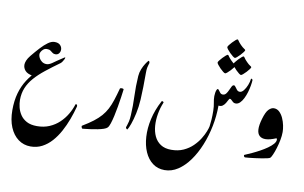

<svg xmlns="http://www.w3.org/2000/svg" viewBox="-134 -1525 3312 2093"><g transform="rotate(10 1522.0 -478.0)"><path d="M375 -874.5Q416.5 -874.5 436.8 -854.7Q457 -835 459 -809.1Q460.9 -783.2 446.8 -763.4Q432.6 -743.7 405.3 -743.7Q385.7 -743.7 373.5 -753.7Q361.3 -763.7 346.9 -773.9Q332.5 -784.2 307.1 -784.2Q284.2 -784.2 268.1 -771Q252 -757.8 243.4 -741.7Q234.9 -725.6 234.9 -715.3Q234.4 -695.8 245.8 -674.1Q257.3 -652.3 277.8 -637.2Q298.3 -622.1 325.9 -621.1Q353.5 -620.1 385.3 -641.6L200.2 -470.7Q144.5 -480 119.1 -508.3Q93.8 -536.6 93.8 -574.2Q93.8 -593.3 104.5 -620.1Q115.2 -647 141.1 -678.7Q184.6 -731.9 225.6 -776.4Q266.6 -820.8 304.2 -847.7Q341.8 -874.5 375 -874.5ZM313.5 293Q236.3 293 176.8 249Q117.2 205.1 83.7 125Q50.3 44.9 50.3 -63Q50.3 -168.9 74.2 -252.4Q98.1 -335.9 141.4 -402.8Q184.6 -469.7 242.2 -524.9Q299.8 -580.1 367.7 -628.9Q435.5 -677.7 508.8 -725.1Q519 -731.9 519.3 -725.3Q519.5 -718.8 512.9 -705.3Q506.3 -691.9 497.1 -678.5Q487.8 -665 479 -658.7Q394 -597.7 326.2 -543.7Q258.3 -489.7 210.7 -435.5Q163.1 -381.3 137.9 -321Q112.8 -260.7 112.8 -186.5Q112.8 -149.4 123 -106.4Q133.3 -63.5 158.7 -24.9Q184.1 13.7 229.2 38.1Q274.4 62.5 343.8 62.5Q419.9 62.5 481.2 36.1Q542.5 9.8 588.9 -34.2Q635.3 -78.1 667.2 -132.1Q699.2 -186 716.3 -241.2Q718.3 -247.6 724.1 -247.6Q728.5 -247.6 734.1 -240.5Q739.7 -233.4 736.8 -222.2Q718.3 -150.9 691.2 -77.9Q664.1 -4.9 627.9 61.5Q591.8 127.9 545.2 180.2Q498.5 232.4 440.9 262.7Q383.3 293 313.5 293Z M1164.1 -497.1Q1165.5 -502.4 1176 -503.9Q1186.5 -505.4 1196.3 -502.9Q1206.1 -500.5 1205.6 -494.6Q1200.7 -456.1 1193.4 -404.8Q1186 -353.5 1176.5 -298.6Q1167 -243.7 1155.8 -193.6Q1144.5 -143.6 1132.6 -107.4Q1120.6 -71.3 1107.9 -58.1Q1096.2 -45.4 1068.1 -35.9Q1040 -26.4 1004.4 -19.3Q968.8 -12.2 934.1 -7.3Q899.4 -2.4 873.5 0.2Q847.7 2.9 839.8 3.9Q832 4.4 826.9 -9.8Q821.8 -23.9 828.6 -27.8Q897.9 -69.3 946 -106.2Q994.1 -143.1 1027.3 -181.2Q1060.5 -219.2 1083.7 -263.9Q1106.9 -308.6 1125.5 -365.5Q1144 -422.4 1164.1 -497.1Z M1337.4 -667Q1340.3 -707.5 1355.5 -744.9Q1370.6 -782.2 1388.4 -809.3Q1406.2 -836.4 1416 -846.7Q1423.3 -855 1428.7 -843.3Q1434.1 -831.5 1432.1 -824.7Q1430.7 -817.4 1426 -805.7Q1421.4 -793.9 1417.5 -772.7Q1413.6 -751.5 1413.6 -714.4Q1413.6 -631.8 1412.4 -559.3Q1411.1 -486.8 1407.2 -419.9Q1402.3 -335.9 1386.5 -263.4Q1370.6 -190.9 1352.8 -141.4Q1335 -91.8 1323.7 -76.2Q1318.8 -68.8 1310.3 -78.6Q1301.8 -88.4 1303.2 -94.7Q1305.7 -104 1311.5 -119.1Q1317.4 -134.3 1323.7 -161.9Q1330.1 -189.5 1332.5 -235.4Q1338.4 -334.5 1334 -443.8Q1329.6 -553.2 1337.4 -667Z M2361.8 -962.9Q2361.8 -956.5 2349.6 -939.9Q2337.4 -923.3 2320.1 -905Q2302.7 -886.7 2287.1 -873.5Q2271.5 -860.4 2265.1 -860.4Q2257.3 -860.4 2241 -873Q2224.6 -885.7 2206.8 -903.8Q2189 -921.9 2176.3 -938.5Q2163.6 -955.1 2163.6 -962.9Q2163.6 -969.2 2175.8 -985.6Q2188 -1002 2205.3 -1020Q2222.7 -1038.1 2238 -1051.3Q2253.4 -1064.5 2259.8 -1064.5Q2265.1 -1064.5 2274.4 -1049.3Q2283.7 -1034.2 2307.6 -1009.8Q2331.1 -986.3 2346.4 -977.1Q2361.8 -967.8 2361.8 -962.9ZM2534.2 -975.1Q2534.2 -968.8 2522 -952.1Q2509.8 -935.5 2492.4 -917.2Q2475.1 -898.9 2459.5 -885.7Q2443.8 -872.6 2437.5 -872.6Q2429.7 -872.6 2413.3 -885.3Q2397 -897.9 2379.2 -916Q2361.3 -934.1 2348.6 -950.7Q2335.9 -967.3 2335.9 -975.1Q2335.9 -981.9 2348.1 -998.3Q2360.4 -1014.6 2377.7 -1032.7Q2395 -1050.8 2410.4 -1064Q2425.8 -1077.1 2432.1 -1077.1Q2437.5 -1077.1 2446.8 -1061.8Q2456.1 -1046.4 2480 -1022.5Q2503.4 -998.5 2518.8 -989.5Q2534.2 -980.5 2534.2 -975.1ZM2437 -1146.5Q2437 -1140.1 2424.8 -1123.8Q2412.6 -1107.4 2395.3 -1089.1Q2377.9 -1070.8 2362.3 -1057.6Q2346.7 -1044.4 2340.8 -1044.4Q2333 -1044.4 2316.4 -1057.1Q2299.8 -1069.8 2282 -1087.9Q2264.2 -1106 2251.5 -1122.3Q2238.8 -1138.7 2238.8 -1146.5Q2238.8 -1153.3 2251 -1169.7Q2263.2 -1186 2280.5 -1204.1Q2297.9 -1222.2 2313.2 -1235.4Q2328.6 -1248.5 2335 -1248.5Q2340.3 -1248.5 2349.6 -1233.4Q2358.9 -1218.3 2382.8 -1193.8Q2406.2 -1170.4 2421.6 -1161.1Q2437 -1151.9 2437 -1146.5ZM1796.9 293Q1720.2 293 1664.3 251Q1608.4 209 1576.4 136.2Q1544.4 63.5 1538.6 -30.5Q1532.7 -124.5 1556.2 -229.2Q1579.6 -334 1635.3 -438.5Q1639.2 -445.8 1650.4 -440.9Q1661.6 -436 1658.2 -427.7Q1632.3 -365.7 1620.4 -297.9Q1608.4 -230 1613 -165.8Q1617.7 -101.6 1641.8 -50Q1666 1.5 1712.4 32Q1758.8 62.5 1830.1 62.5Q1906.2 62.5 1965.1 35.6Q2023.9 8.8 2066.4 -32.7Q2108.9 -74.2 2137 -119.6Q2165 -165 2180.2 -203.9Q2195.3 -242.7 2198.7 -262.2Q2203.1 -292 2206.3 -337.4Q2209.5 -382.8 2208.5 -436Q2207.5 -484.9 2199.7 -522Q2191.9 -559.1 2191.9 -595.7Q2191.9 -613.8 2195.1 -632.8Q2198.2 -651.9 2203.9 -665Q2209.5 -678.2 2216.8 -678.2Q2223.6 -678.2 2231.4 -665.8Q2239.3 -653.3 2250.5 -640.9Q2261.7 -628.4 2279.3 -628.4Q2301.3 -628.4 2315.4 -646.5Q2329.6 -664.6 2339.8 -688.5Q2350.1 -712.4 2359.9 -730.5Q2369.6 -748.5 2382.8 -748.5Q2392.6 -748.5 2402.1 -733.9Q2411.6 -719.2 2424.3 -704.6Q2437 -689.9 2456.1 -689.9Q2478.5 -689.9 2499.3 -716.1Q2520 -742.2 2534.9 -779.5Q2549.8 -816.9 2553.2 -850.6Q2554.2 -855.5 2563.2 -850.3Q2572.3 -845.2 2571.8 -839.8Q2570.8 -814 2564.5 -777.6Q2558.1 -741.2 2546.9 -702.9Q2535.6 -664.6 2519 -631.3Q2502.4 -598.1 2481.2 -577.4Q2460 -556.6 2433.6 -556.6Q2416.5 -556.6 2404.8 -566.4Q2393.1 -576.2 2383.8 -586.2Q2374.5 -596.2 2365.2 -596.2Q2358.4 -596.2 2350.6 -580.3Q2342.8 -564.5 2330.8 -544.4Q2318.8 -524.4 2300.5 -510.7Q2282.2 -497.1 2254.9 -501.5Q2254.9 -387.2 2232.2 -273.2Q2209.5 -159.2 2168 -57.4Q2126.5 44.4 2069.6 123.3Q2012.7 202.1 1943.6 247.6Q1874.5 293 1796.9 293Z M2855.5 -578.1Q2891.1 -578.1 2917 -553.2Q2942.9 -528.3 2960 -490.5Q2977.1 -452.6 2985.4 -411.9Q2993.7 -371.1 2993.7 -339.4Q2993.7 -297.4 2984.4 -249.3Q2975.1 -201.2 2961.4 -157Q2947.8 -112.8 2933.8 -81.1Q2919.9 -49.3 2910.6 -40.5Q2904.8 -34.7 2879.9 -28.8Q2855 -22.9 2819.8 -17.3Q2784.7 -11.7 2748 -6.8Q2711.4 -2 2681.6 1Q2651.9 3.9 2637.7 4.4Q2629.9 4.9 2624.5 -6.8Q2619.1 -18.6 2627 -22Q2661.6 -36.1 2703.9 -55.7Q2746.1 -75.2 2788.8 -98.6Q2831.5 -122.1 2867.2 -147.2Q2902.8 -172.4 2924.6 -197.5Q2946.3 -222.7 2946.3 -245.6Q2946.3 -252.4 2943.8 -256.8Q2941.4 -261.2 2934.6 -258.8Q2807.1 -205.6 2756.1 -251.7Q2705.1 -297.9 2747.1 -440.4Q2770.5 -521.5 2799.1 -549.8Q2827.6 -578.1 2855.5 -578.1Z"/></g></svg>

Font: Awami Nastaliq
Style: Bold
Weight: 700
Designer: Peter Martin, SIL International
Foundry: SIL International
Version: Version 3.100